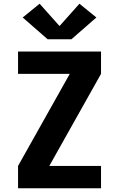

<svg xmlns="http://www.w3.org/2000/svg" viewBox="-20 -1012 640 1032"><path d="M77 0V-120L355 -615H77V-735H523V-615L245 -120H523V0ZM364 -801H236L102 -918L193 -992L300 -872L407 -992L498 -918Z"/></svg>

Font: Iosevka Custom Heavy Extended
Style: Regular
Weight: 900
Width: 7
Monospace: yes
Designer: Belleve Invis
Foundry: Belleve Invis
Version: Version 11.2.4; ttfautohint (v1.8.4)